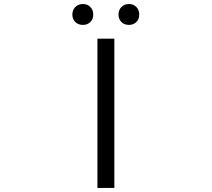

<svg xmlns="http://www.w3.org/2000/svg" viewBox="-20 -922 1040 942"><path d="M458 0V-732.4H541V0ZM423.3 -814Q409.2 -799.8 386.7 -799.8Q364.3 -799.8 349.6 -814Q335 -828.1 335 -850.6Q335 -873 349.6 -887.7Q364.3 -902.3 386.7 -902.3Q409.2 -902.3 423.3 -887.7Q437.5 -873 437.5 -850.6Q437.5 -828.1 423.3 -814ZM648.9 -814Q634.8 -799.8 612.3 -799.8Q589.8 -799.8 575.7 -814Q561.5 -828.1 561.5 -850.6Q561.5 -873 575.7 -887.7Q589.8 -902.3 612.3 -902.3Q634.8 -902.3 648.9 -887.7Q663.1 -873 663.1 -850.6Q663.1 -828.1 648.9 -814Z"/></svg>

Font: Gen Shin Gothic Monospace Normal
Style: Regular
Weight: 350
Designer: [Source Han Sans]
Ryoko NISHIZUKA  (kana & ideographs); Paul D. Hunt (Latin, Greek & Cyrillic); Wenlong ZHANG  (bopomofo
Version: Version 1.002.20150607